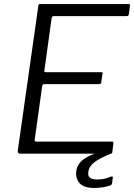

<svg xmlns="http://www.w3.org/2000/svg" viewBox="-20 -762 665 952"><path d="M170 -732Q171 -739 172.5 -740.5Q174 -742 180 -742H618Q627 -742 624 -731L619 -692Q618 -687 615.5 -684.5Q613 -682 606 -682H248Q242 -682 240 -680Q238 -678 236 -672L200 -412Q199 -408 200.5 -406Q202 -404 207 -404H482Q487 -404 488.5 -402Q490 -400 488 -395L482 -353Q481 -345 472 -345H200Q190 -345 189 -334L152 -69Q151 -60 158 -60H533Q539 -60 541 -58Q543 -56 542 -50L537 -8Q536 -3 534.5 -1.5Q533 0 527 0H80Q67 0 68 -14L170 -732ZM358 87Q361 66 373 49Q385 32 410.5 17.5Q436 3 479 -10L529 0Q475 22 448 42.5Q421 63 418 91Q415 110 425.5 119Q436 128 463 128Q486 128 503.5 123Q521 118 529 114Q535 112 538 114Q541 116 539 121L536 146Q535 151 533 153.5Q531 156 529 157Q515 162 493 166Q471 170 447 170Q396 170 375 146.5Q354 123 358 87Z"/></svg>

Font: Libre Franklin Light
Style: Italic
Weight: 300
Italic angle: -8°
Designer: Pablo Impallari, Rodrigo Fuenzalida, Nhung Nguyen
Foundry: Impallari Type
Version: Version 3.000